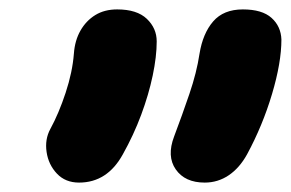

<svg xmlns="http://www.w3.org/2000/svg" viewBox="-20 -735 618 408"><path d="M415 -347Q373 -347 353.5 -375Q334 -403 350 -445Q367 -490 382.5 -535.5Q398 -581 404 -621Q411 -664 433 -689.5Q455 -715 496 -715Q537 -715 557 -697Q577 -679 578 -651Q578 -602 558 -535Q538 -468 505 -407Q489 -378 466 -362.5Q443 -347 415 -347ZM148 -347Q119 -347 101 -366Q83 -385 79 -412Q75 -439 87 -461Q105 -494 119.5 -538Q134 -582 137 -621Q139 -649 151 -670Q163 -691 182.5 -703Q202 -715 229 -715Q271 -715 292 -695Q313 -675 313 -647Q313 -615 304.5 -574.5Q296 -534 280 -491Q264 -448 241 -407Q208 -347 148 -347Z"/></svg>

Font: Shantell Sans Light ExtraBold
Style: Italic
Weight: 800
Italic angle: -11°
Version: Version 1.008;[ac192a2d6]